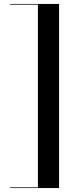

<svg xmlns="http://www.w3.org/2000/svg" viewBox="-20 -800 373 970"><path d="M171.5 150V-780H278.5V150ZM30 150V146.5H278.5V150ZM30 -776.5V-780H278.5V-776.5Z"/></svg>

Font: Bodoni Moda 48pt Medium
Style: Regular
Weight: 500
Designer: Owen Earl
Foundry: indestructible type
Version: Version 2.005